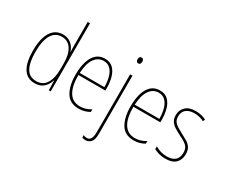

<svg xmlns="http://www.w3.org/2000/svg" viewBox="-152 -1188 2175 1857"><g transform="rotate(30 935.0 -259.5)"><path d="M221 10Q135 10 92.5 -58Q50 -126 50 -255Q50 -393 96 -465Q142 -537 227 -537Q267 -537 296.5 -520.5Q326 -504 344.5 -478.5Q363 -453 370 -425H372Q371 -448 370.5 -469Q370 -490 370 -511V-760H396V0H375L372 -108H370Q362 -79 344 -52Q326 -25 296 -7.5Q266 10 221 10ZM223 -15Q297 -15 333.5 -74Q370 -133 370 -234V-300Q370 -398 333 -455Q296 -512 227 -512Q154 -512 115.5 -447.5Q77 -383 77 -255Q77 -140 111.5 -77.5Q146 -15 223 -15Z M695 -537Q752 -537 786 -503.5Q820 -470 835 -415.5Q850 -361 850 -298V-271H549Q548 -147 589 -81Q630 -15 711 -15Q743 -15 771.5 -23.5Q800 -32 832 -51V-22Q806 -7 776.5 1.5Q747 10 711 10Q613 10 568 -64Q523 -138 523 -263Q523 -343 541.5 -405Q560 -467 598 -502Q636 -537 695 -537ZM695 -512Q633 -512 594.5 -458Q556 -404 550 -295H825Q825 -356 811.5 -405Q798 -454 769 -483Q740 -512 695 -512Z M968 -690Q968 -702 973.5 -712.5Q979 -723 994 -723Q1009 -723 1014.5 -713Q1020 -703 1020 -691Q1020 -676 1013.5 -666.5Q1007 -657 993 -657Q980 -657 974 -667Q968 -677 968 -690ZM922 241Q909 241 899.5 239Q890 237 884 234V207Q900 216 922 216Q952 216 965.5 191Q979 166 979 117V-527H1005V123Q1005 189 981 215Q957 241 922 241Z M1309 -537Q1366 -537 1400 -503.5Q1434 -470 1449 -415.5Q1464 -361 1464 -298V-271H1163Q1162 -147 1203 -81Q1244 -15 1325 -15Q1357 -15 1385.5 -23.5Q1414 -32 1446 -51V-22Q1420 -7 1390.5 1.5Q1361 10 1325 10Q1227 10 1182 -64Q1137 -138 1137 -263Q1137 -343 1155.5 -405Q1174 -467 1212 -502Q1250 -537 1309 -537ZM1309 -512Q1247 -512 1208.5 -458Q1170 -404 1164 -295H1439Q1439 -356 1425.5 -405Q1412 -454 1383 -483Q1354 -512 1309 -512Z M1832 -126Q1832 -64 1794.5 -27Q1757 10 1681 10Q1639 10 1605.5 0Q1572 -10 1551 -22V-53Q1578 -36 1611.5 -26Q1645 -16 1681 -16Q1745 -16 1775 -45.5Q1805 -75 1805 -128Q1805 -164 1790.5 -186Q1776 -208 1750.5 -224Q1725 -240 1691 -256Q1654 -275 1623.5 -294Q1593 -313 1575.5 -339.5Q1558 -366 1558 -408Q1558 -463 1596 -500Q1634 -537 1708 -537Q1742 -537 1772.5 -529.5Q1803 -522 1826 -509L1814 -486Q1794 -498 1765 -505Q1736 -512 1707 -512Q1651 -512 1617.5 -485.5Q1584 -459 1584 -407Q1584 -374 1598 -353Q1612 -332 1637.5 -316Q1663 -300 1697 -282Q1734 -263 1764.5 -245Q1795 -227 1813.5 -199.5Q1832 -172 1832 -126Z"/></g></svg>

Font: Noto Sans Tamil Condensed Thin
Style: Regular
Weight: 100
Width: 3
Designer: Jelle Bosma - Monotype Design Team
Foundry: Monotype Imaging Inc.
Version: Version 2.004; ttfautohint (v1.8.4.7-5d5b)